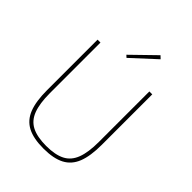

<svg xmlns="http://www.w3.org/2000/svg" viewBox="-251 -1025 1169 1169"><g transform="rotate(45 333.5 -441.0)"><path d="M569 -690V-255Q569 -159 546 -100.5Q523 -42 471.5 -15Q420 12 334 12Q247 12 195.5 -15Q144 -42 121 -100.5Q98 -159 98 -255V-690H123V-255Q123 -166 143.5 -112Q164 -58 210.5 -34.5Q257 -11 334 -11Q411 -11 457 -34.5Q503 -58 523.5 -112Q544 -166 544 -255V-690ZM436 -894 454 -877 301 -736 287 -749Z"/></g></svg>

Font: Exo 2 Thin
Style: Regular
Weight: 250
Designer: Natanael Gama
Foundry: Natanael Gama
Version: Version 2.010